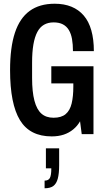

<svg xmlns="http://www.w3.org/2000/svg" viewBox="-20 -719 563 1029"><path d="M257 12Q140 12 87 -75Q34 -162 34 -343Q34 -465 60 -543.5Q86 -622 139 -660.5Q192 -699 273 -699Q324 -699 363 -683Q402 -667 429 -635.5Q456 -604 469.5 -556Q483 -508 483 -445H371Q371 -481 366 -509.5Q361 -538 349 -558Q337 -578 317 -588.5Q297 -599 267 -599Q238 -599 216 -586.5Q194 -574 180 -547.5Q166 -521 159 -480.5Q152 -440 152 -383V-301Q152 -227 164.5 -179.5Q177 -132 202 -110Q227 -88 267 -88Q309 -88 332 -107.5Q355 -127 364 -164.5Q373 -202 373 -255V-272H255V-364H481V0H418L409 -69Q395 -44 372.5 -25.5Q350 -7 321.5 2.5Q293 12 257 12ZM219 290V249Q240 249 247.5 234.5Q255 220 255 183H226V76H297V166Q297 212 289.5 239Q282 266 265.5 278Q249 290 219 290Z"/></svg>

Font: Archivo ExtraCondensed SemiBold
Style: Regular
Weight: 600
Width: 2
Designer: Hector Gatti
Foundry: Omnibus-Type
Version: Version 2.001